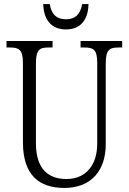

<svg xmlns="http://www.w3.org/2000/svg" viewBox="-20 -916 634 946"><path d="M305 -771C380 -771 415 -823 416 -896H385C375 -841 347 -821 305 -821C262 -821 234 -842 225 -896H193C195 -822 230 -771 305 -771ZM297 10C433 10 501 -80 501 -205V-603C501 -672 520 -682 565 -682H582V-714H377V-682H396C440 -682 459 -672 459 -606V-207C459 -115 413 -34 307 -34C217 -34 157 -85 157 -210V-603C157 -673 176 -682 220 -682H239V-714H12V-682H29C73 -682 93 -672 93 -606V-215C93 -53 173 10 297 10Z"/></svg>

Font: Noto Serif Thai Condensed Light
Style: Regular
Weight: 300
Width: 3
Designer: Monotype Design Team
Foundry: Monotype Imaging Inc.
Version: Version 2.002